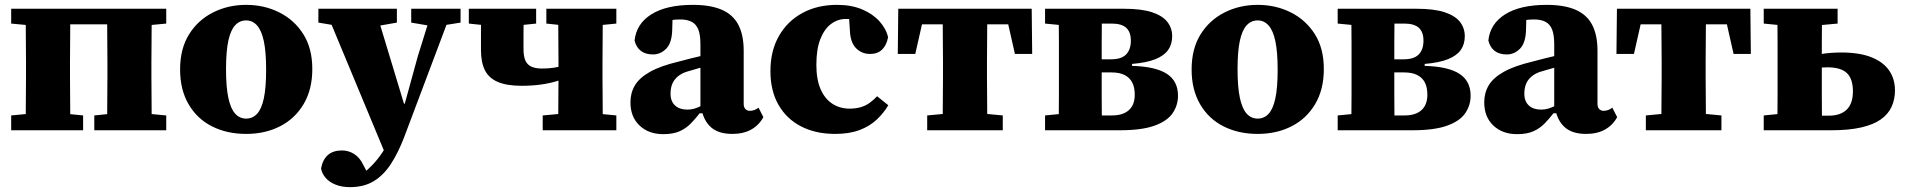

<svg xmlns="http://www.w3.org/2000/svg" viewBox="-20 -536 7838 790"><path d="M85 0Q86 -30 86 -67.5Q86 -105 86.5 -144Q87 -183 87 -217V-283Q87 -317 86.5 -356Q86 -395 86 -433Q86 -471 85 -500H270Q269 -471 269 -433Q269 -395 268.5 -356Q268 -317 268 -283V-217Q268 -183 268.5 -144Q269 -105 269 -67.5Q269 -30 270 0ZM420 0Q421 -30 421 -67.5Q421 -105 421.5 -144Q422 -183 422 -217V-283Q422 -317 421.5 -356Q421 -395 421 -433Q421 -471 420 -500H605Q604 -471 604 -433Q604 -395 603.5 -356Q603 -317 603 -283V-217Q603 -183 603.5 -144Q604 -105 604 -67.5Q604 -30 605 0ZM26 0V-61L132 -71H223L322 -61V0ZM368 0V-61L467 -71H558L664 -61V0ZM26 -439V-500H161V-429H132ZM529 -429V-500H664V-439L558 -429ZM216 -436V-500H473V-436Z M993 15Q914 15 852.5 -16Q791 -47 756 -107Q721 -167 721 -250Q721 -335 757.5 -394Q794 -453 856 -484.5Q918 -516 993 -516Q1067 -516 1129 -485Q1191 -454 1228 -395.5Q1265 -337 1265 -252Q1265 -168 1229.5 -108Q1194 -48 1132.5 -16.5Q1071 15 993 15ZM993 -48Q1019 -48 1037.5 -67.5Q1056 -87 1065.5 -131Q1075 -175 1075 -249Q1075 -323 1065.5 -367Q1056 -411 1037.5 -431.5Q1019 -452 993 -452Q966 -452 947.5 -432Q929 -412 919.5 -368.5Q910 -325 910 -251Q910 -178 919.5 -133.5Q929 -89 947.5 -68.5Q966 -48 993 -48Z M1420 234Q1387 234 1361.5 224Q1336 214 1320.5 196.5Q1305 179 1301 157Q1308 120 1329.5 101.5Q1351 83 1387 83Q1414 83 1437 97.5Q1460 112 1474 141L1498 187L1462 186L1473 178Q1492 164 1513 142Q1534 120 1553.5 91Q1573 62 1586 28L1612 -40L1628 -46L1699 -304L1760 -500H1842L1642 31Q1618 93 1588.5 138.5Q1559 184 1518.5 209Q1478 234 1420 234ZM1567 101 1317 -500H1524L1642 -110L1670 -100ZM1290 -443V-500H1613V-443L1522 -427H1386ZM1672 -443V-500H1875V-443L1781 -428H1760Z M2126 -183Q2065 -183 2028 -199Q1991 -215 1975 -247.5Q1959 -280 1959 -330Q1959 -373 1959 -415.5Q1959 -458 1960 -500H2135Q2135 -476 2134.5 -451Q2134 -426 2134 -398Q2134 -370 2134 -334Q2134 -305 2141.5 -287.5Q2149 -270 2166 -262Q2183 -254 2210 -254Q2236 -254 2256 -257Q2276 -260 2292.5 -264.5Q2309 -269 2323 -275V-221Q2300 -211 2270.5 -202Q2241 -193 2205 -188Q2169 -183 2126 -183ZM2276 0Q2277 -30 2277 -67.5Q2277 -105 2277.5 -144Q2278 -183 2278 -217V-283Q2278 -317 2277.5 -356Q2277 -395 2277 -433Q2277 -471 2276 -500H2461Q2460 -471 2460 -433Q2460 -395 2459.5 -356Q2459 -317 2459 -283V-217Q2459 -183 2459.5 -144Q2460 -105 2460 -67.5Q2460 -30 2461 0ZM1909 -439V-500H2186V-439L2089 -429H2004ZM2213 0V-61L2323 -71H2414L2516 -61V0ZM2228 -439V-500H2516V-439L2414 -429H2323Z M2709 16Q2649 16 2611.5 -19.5Q2574 -55 2574 -115Q2574 -154 2592.5 -185Q2611 -216 2654.5 -240.5Q2698 -265 2774 -283Q2799 -290 2824 -296Q2849 -302 2874 -308Q2899 -314 2923 -320V-276Q2896 -267 2866 -258.5Q2836 -250 2809 -242Q2785 -235 2769 -221.5Q2753 -208 2746 -190.5Q2739 -173 2739 -151Q2739 -119 2757.5 -102Q2776 -85 2808 -85Q2823 -85 2837 -89Q2851 -93 2866.5 -101Q2882 -109 2901 -121L2906 -70H2859Q2841 -47 2822 -27.5Q2803 -8 2776.5 4Q2750 16 2709 16ZM2993 15Q2937 15 2906.5 -11.5Q2876 -38 2867 -85L2862 -87V-353Q2862 -392 2853.5 -414Q2845 -436 2826.5 -446Q2808 -456 2778 -456Q2756 -456 2734.5 -452Q2713 -448 2689 -441L2748 -490L2746 -416Q2745 -360 2721.5 -336Q2698 -312 2667 -312Q2636 -312 2617 -326.5Q2598 -341 2591 -369Q2598 -438 2660 -477Q2722 -516 2831 -516Q2903 -516 2949.5 -496Q2996 -476 3018 -434Q3040 -392 3040 -327V-108Q3040 -95 3047 -87.5Q3054 -80 3065 -80Q3074 -80 3083 -83Q3092 -86 3101 -93L3121 -54Q3103 -21 3071 -3Q3039 15 2993 15Z M3416 15Q3336 15 3276 -16Q3216 -47 3183 -105Q3150 -163 3150 -243Q3150 -327 3185 -388Q3220 -449 3281.5 -482.5Q3343 -516 3424 -516Q3483 -516 3527 -497.5Q3571 -479 3598.5 -448.5Q3626 -418 3634 -383Q3628 -350 3609.5 -332Q3591 -314 3560 -314Q3526 -314 3502.5 -337.5Q3479 -361 3477 -410L3472 -485L3550 -439Q3529 -447 3508.5 -452.5Q3488 -458 3460 -458Q3427 -458 3399.5 -437.5Q3372 -417 3355.5 -375.5Q3339 -334 3339 -269Q3339 -209 3356.5 -169Q3374 -129 3405 -109Q3436 -89 3476 -89Q3501 -89 3521.5 -95Q3542 -101 3558.5 -113Q3575 -125 3589 -140L3635 -103Q3617 -72 3588 -44.5Q3559 -17 3517 -1Q3475 15 3416 15Z M3674 -314 3676 -500H4225L4227 -314H4156L4116 -491L4178 -436H3723L3786 -491L3746 -314ZM3795 0V-61L3901 -71H4000L4106 -61V0ZM3858 0Q3859 -30 3859 -67.5Q3859 -105 3859.5 -144Q3860 -183 3860 -217V-283Q3860 -317 3859.5 -356Q3859 -395 3859 -433Q3859 -471 3858 -500H4043Q4042 -471 4042 -433Q4042 -395 4041.5 -356Q4041 -317 4041 -283V-217Q4041 -183 4041.5 -144Q4042 -105 4042 -67.5Q4042 -30 4043 0Z M4280 0V-61L4383 -71L4448 -61H4555Q4601 -61 4625 -83Q4649 -105 4649 -146Q4649 -177 4638.5 -197Q4628 -217 4607 -227.5Q4586 -238 4554 -238H4463V-292H4552Q4594 -292 4613.5 -312Q4633 -332 4633 -369Q4633 -404 4614 -421.5Q4595 -439 4554 -439H4450L4383 -429L4280 -439V-500H4604Q4677 -500 4720.5 -485.5Q4764 -471 4783.5 -445.5Q4803 -420 4803 -387Q4803 -354 4786.5 -330.5Q4770 -307 4734 -292.5Q4698 -278 4638 -273V-265Q4736 -262 4781.5 -232Q4827 -202 4827 -142Q4827 -103 4805 -70.5Q4783 -38 4730.5 -19Q4678 0 4587 0ZM4336 0Q4336 -31 4336.5 -68Q4337 -105 4337 -144Q4337 -183 4337 -217V-283Q4337 -317 4337 -356Q4337 -395 4336.5 -433Q4336 -471 4336 -500H4514Q4514 -471 4513.5 -432.5Q4513 -394 4513 -354Q4513 -314 4513 -275V-217Q4513 -183 4513 -144Q4513 -105 4513.5 -68Q4514 -31 4514 0Z M5155 15Q5076 15 5014.5 -16Q4953 -47 4918 -107Q4883 -167 4883 -250Q4883 -335 4919.5 -394Q4956 -453 5018 -484.5Q5080 -516 5155 -516Q5229 -516 5291 -485Q5353 -454 5390 -395.5Q5427 -337 5427 -252Q5427 -168 5391.5 -108Q5356 -48 5294.5 -16.5Q5233 15 5155 15ZM5155 -48Q5181 -48 5199.5 -67.5Q5218 -87 5227.5 -131Q5237 -175 5237 -249Q5237 -323 5227.5 -367Q5218 -411 5199.5 -431.5Q5181 -452 5155 -452Q5128 -452 5109.5 -432Q5091 -412 5081.5 -368.5Q5072 -325 5072 -251Q5072 -178 5081.5 -133.5Q5091 -89 5109.5 -68.5Q5128 -48 5155 -48Z M5484 0V-61L5587 -71L5652 -61H5759Q5805 -61 5829 -83Q5853 -105 5853 -146Q5853 -177 5842.5 -197Q5832 -217 5811 -227.5Q5790 -238 5758 -238H5667V-292H5756Q5798 -292 5817.5 -312Q5837 -332 5837 -369Q5837 -404 5818 -421.5Q5799 -439 5758 -439H5654L5587 -429L5484 -439V-500H5808Q5881 -500 5924.5 -485.5Q5968 -471 5987.5 -445.5Q6007 -420 6007 -387Q6007 -354 5990.5 -330.5Q5974 -307 5938 -292.5Q5902 -278 5842 -273V-265Q5940 -262 5985.5 -232Q6031 -202 6031 -142Q6031 -103 6009 -70.5Q5987 -38 5934.5 -19Q5882 0 5791 0ZM5540 0Q5540 -31 5540.5 -68Q5541 -105 5541 -144Q5541 -183 5541 -217V-283Q5541 -317 5541 -356Q5541 -395 5540.5 -433Q5540 -471 5540 -500H5718Q5718 -471 5717.5 -432.5Q5717 -394 5717 -354Q5717 -314 5717 -275V-217Q5717 -183 5717 -144Q5717 -105 5717.5 -68Q5718 -31 5718 0Z M6222 16Q6162 16 6124.5 -19.5Q6087 -55 6087 -115Q6087 -154 6105.5 -185Q6124 -216 6167.5 -240.5Q6211 -265 6287 -283Q6312 -290 6337 -296Q6362 -302 6387 -308Q6412 -314 6436 -320V-276Q6409 -267 6379 -258.5Q6349 -250 6322 -242Q6298 -235 6282 -221.5Q6266 -208 6259 -190.5Q6252 -173 6252 -151Q6252 -119 6270.5 -102Q6289 -85 6321 -85Q6336 -85 6350 -89Q6364 -93 6379.5 -101Q6395 -109 6414 -121L6419 -70H6372Q6354 -47 6335 -27.5Q6316 -8 6289.5 4Q6263 16 6222 16ZM6506 15Q6450 15 6419.5 -11.5Q6389 -38 6380 -85L6375 -87V-353Q6375 -392 6366.5 -414Q6358 -436 6339.5 -446Q6321 -456 6291 -456Q6269 -456 6247.5 -452Q6226 -448 6202 -441L6261 -490L6259 -416Q6258 -360 6234.5 -336Q6211 -312 6180 -312Q6149 -312 6130 -326.5Q6111 -341 6104 -369Q6111 -438 6173 -477Q6235 -516 6344 -516Q6416 -516 6462.5 -496Q6509 -476 6531 -434Q6553 -392 6553 -327V-108Q6553 -95 6560 -87.5Q6567 -80 6578 -80Q6587 -80 6596 -83Q6605 -86 6614 -93L6634 -54Q6616 -21 6584 -3Q6552 15 6506 15Z M6631 -314 6633 -500H7182L7184 -314H7113L7073 -491L7135 -436H6680L6743 -491L6703 -314ZM6752 0V-61L6858 -71H6957L7063 -61V0ZM6815 0Q6816 -30 6816 -67.5Q6816 -105 6816.5 -144Q6817 -183 6817 -217V-283Q6817 -317 6816.5 -356Q6816 -395 6816 -433Q6816 -471 6815 -500H7000Q6999 -471 6999 -433Q6999 -395 6998.5 -356Q6998 -317 6998 -283V-217Q6998 -183 6998.5 -144Q6999 -105 6999 -67.5Q6999 -30 7000 0Z M7424 0V-60H7504Q7553 -60 7578.5 -85Q7604 -110 7604 -160Q7604 -212 7579 -235.5Q7554 -259 7499 -259Q7473 -259 7448 -255.5Q7423 -252 7402 -246V-298Q7433 -307 7472 -313.5Q7511 -320 7556 -320Q7631 -320 7680 -300.5Q7729 -281 7753 -246Q7777 -211 7777 -164Q7777 -127 7763 -96.5Q7749 -66 7718.5 -44.5Q7688 -23 7637.5 -11.5Q7587 0 7514 0ZM7293 0Q7293 -30 7293.5 -67.5Q7294 -105 7294 -144Q7294 -183 7294 -217V-283Q7294 -317 7294 -356Q7294 -395 7293.5 -433Q7293 -471 7293 -500H7477Q7477 -471 7476.5 -433Q7476 -395 7476 -356.5Q7476 -318 7476 -283V-217Q7476 -183 7476 -144Q7476 -105 7476.5 -67.5Q7477 -30 7477 0ZM7237 -439V-500H7541V-439L7431 -429H7340ZM7237 0V-61L7340 -71H7369V0Z"/></svg>

Font: Source Serif 4 ExtraBold
Style: Regular
Weight: 800
Designer: Frank Grießhammer
Foundry: Adobe Systems Incorporated
Version: Version 4.004;hotconv 1.0.116;makeotfexe 2.5.65601